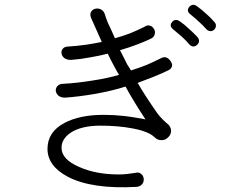

<svg xmlns="http://www.w3.org/2000/svg" viewBox="-20 -801 1040 815"><path d="M367.2 -723.6 412.1 -623Q378.9 -616.2 346.7 -611.3Q304.7 -605.5 270.5 -603.5Q254.9 -603.5 247.1 -594.7Q239.3 -585.9 241.2 -574.2Q243.2 -562.5 252.9 -554.7Q264.6 -545.9 283.2 -546.9Q323.2 -549.8 363.3 -557.6Q399.4 -563.5 437.5 -573.2Q447.3 -551.8 459 -530.3Q465.8 -517.6 477.5 -496.1L485.4 -483.4Q441.4 -469.7 372.1 -459Q304.7 -448.2 249 -445.3Q232.4 -445.3 223.6 -435.5Q215.8 -426.8 216.8 -415Q218.8 -403.3 228.5 -394.5Q240.2 -385.7 258.8 -386.7Q313.5 -390.6 382.8 -402.3Q459 -416 512.7 -433.6Q530.3 -401.4 551.8 -366.2Q564.5 -344.7 588.9 -307.6L597.7 -293.9L589.8 -295.9Q535.2 -305.7 507.8 -308.6Q463.9 -313.5 419.9 -313.5Q318.4 -313.5 253.9 -279.3Q181.6 -241.2 181.6 -168.9Q181.6 -96.7 267.6 -50.8Q370.1 2.9 560.5 -7.8Q577.1 -9.8 585 -21.5Q591.8 -31.2 589.8 -43.9Q587.9 -56.6 578.1 -63.5Q568.4 -71.3 555.7 -67.4Q537.1 -64.5 520.5 -62.5Q503.9 -60.5 484.4 -60.5Q387.7 -60.5 317.4 -91.8Q241.2 -124 241.2 -173.8Q241.2 -210.9 279.3 -237.3Q325.2 -267.6 406.2 -267.6Q481.4 -267.6 543 -255.9Q610.4 -243.2 635.7 -218.8Q649.4 -205.1 667 -206.1Q681.6 -206.1 693.4 -217.8Q705.1 -228.5 706.1 -243.2Q707 -258.8 695.3 -271.5Q668 -293.9 648.4 -319.3Q591.8 -400.4 564.5 -449.2Q603.5 -463.9 630.9 -474.6Q671.9 -491.2 697.3 -503.9Q720.7 -519.5 703.1 -543Q685.5 -566.4 663.1 -553.7Q633.8 -539.1 602.5 -525.4Q570.3 -512.7 536.1 -502Q529.3 -511.7 519.5 -528.3Q514.6 -538.1 503.9 -559.6L489.3 -587.9Q529.3 -599.6 562.5 -612.3Q596.7 -625 626 -639.6Q636.7 -648.4 637.7 -661.1Q638.7 -671.9 631.8 -680.7Q625 -690.4 615.2 -692.4Q603.5 -695.3 593.8 -687.5Q562.5 -671.9 531.2 -659.2Q497.1 -646.5 467.8 -638.7L453.1 -671.9Q442.4 -693.4 437.5 -705.1Q429.7 -724.6 424.8 -741.2Q419.9 -755.9 407.2 -761.7Q396.5 -766.6 383.8 -763.7Q372.1 -760.7 366.2 -750Q360.4 -739.3 367.2 -723.6ZM744.1 -710Q724.6 -723.6 710.9 -708Q696.3 -691.4 715.8 -675.8Q739.3 -656.2 752.9 -644.5Q769.5 -628.9 781.2 -615.2Q798.8 -594.7 816.4 -610.4Q833 -626 817.4 -644.5Q799.8 -663.1 783.2 -677.7Q762.7 -697.3 744.1 -710ZM816.4 -774.4Q797.9 -788.1 783.2 -771.5Q769.5 -754.9 788.1 -740.2Q809.6 -722.7 825.2 -708Q841.8 -693.4 853.5 -679.7Q861.3 -669.9 872.1 -668.9Q881.8 -668 888.7 -674.8Q895.5 -680.7 896.5 -690.4Q897.5 -700.2 889.6 -708Q875 -725.6 855.5 -742.2Q835.9 -760.7 816.4 -774.4Z"/></svg>

Font: Gulim
Style: Regular
Weight: 400
Version: Version 2.21